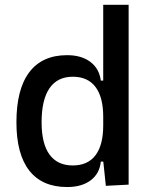

<svg xmlns="http://www.w3.org/2000/svg" viewBox="-20 -752 626 782"><path d="M253.4 9.8Q151.9 9.8 99.4 -57.1Q46.9 -124 46.9 -253.9Q46.9 -388.7 99.4 -458Q151.9 -527.3 253.4 -527.3Q311.5 -527.3 347.9 -500Q384.3 -472.7 390.6 -423.8H430.7L400.4 -276.4Q400.4 -356.4 368.9 -397.9Q337.4 -439.5 276.4 -439.5Q213.9 -439.5 181.6 -392.6Q149.4 -345.7 149.4 -253.9Q149.4 -167 181.6 -122.6Q213.9 -78.1 276.4 -78.1Q337.4 -78.1 368.9 -119.6Q400.4 -161.1 400.4 -241.2L435.5 -93.8H390.6Q385.7 -44.9 349.4 -17.6Q313 9.8 253.4 9.8ZM411.1 4.9 400.4 -96.7V-732.4H503.9V0Z"/></svg>

Font: Cascadia Code
Style: Regular
Weight: 400
Designer: Aaron Bell
Foundry: Saja Typeworks
Version: Version 2404.023